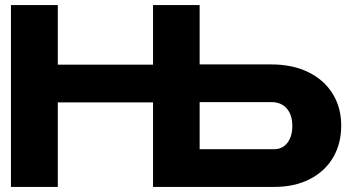

<svg xmlns="http://www.w3.org/2000/svg" viewBox="-20 -734 1373 754"><path d="M764 -714V-481H1046Q1128 -481 1190 -451Q1252 -421 1286 -366.5Q1320 -312 1320 -241Q1320 -169 1287.5 -114.5Q1255 -60 1195.5 -30Q1136 0 1058 0H581V-332H207V0H23V-714H207V-480H581V-714ZM1056 -148Q1089 -148 1108.5 -173Q1128 -198 1128 -240Q1128 -283 1106 -308Q1084 -333 1046 -333H764V-148Z"/></svg>

Font: Non Bureau Extended
Style: Bold
Weight: 700
Width: 7
Designer: Jona Saucedo
Foundry: Non Foundry
Version: Version 1.000; ttfautohint (v1.8.4)